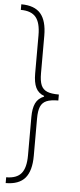

<svg xmlns="http://www.w3.org/2000/svg" viewBox="-62 -770 417 1002"><g transform="rotate(5 146.5 -268.5)"><path d="M141.6 -150.4V44.9Q141.6 123.5 109.4 161.4Q77.1 199.2 7.8 199.2V168.9Q62.5 168.9 86.9 139.6Q111.3 110.4 111.3 44.9V-155.3Q111.3 -201.7 124.3 -228.5Q137.2 -255.4 168 -267.6V-271Q137.2 -282.7 124.3 -309.8Q111.3 -336.9 111.3 -383.8V-584Q111.3 -649.4 86.9 -678.7Q62.5 -708 7.8 -708V-737.3Q77.1 -737.3 109.4 -700Q141.6 -662.6 141.6 -584V-387.7Q141.6 -347.2 150.9 -325.4Q160.2 -303.7 181.9 -294.4Q203.6 -285.2 244.1 -285.2V-253.9Q204.1 -253.9 182.1 -244.4Q160.2 -234.9 150.9 -212.9Q141.6 -190.9 141.6 -150.4Z"/></g></svg>

Font: Pretendard JP Thin
Style: Regular
Weight: 100
Designer: Base glyphs from Inter by Rasmus Andersson; Hangeul glyphs from Noto Sans CJK(Source Han Sans) by Jang Soo-young and Kan
Foundry: Kil Hyung-jin
Version: Version 1.309